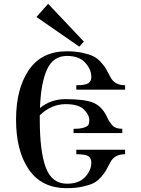

<svg xmlns="http://www.w3.org/2000/svg" viewBox="-20 -981 743 1011"><path d="M64.5 -350.6Q64.5 -513.7 131.8 -612.3Q199.2 -710.9 331.1 -710.9Q377.9 -710.9 413.6 -703.1Q449.2 -695.3 470.7 -685.1Q492.2 -674.8 510.7 -654.3Q529.3 -633.8 538.1 -618.7Q546.9 -603.5 561.5 -575.2Q583 -532.2 638.7 -532.2V-508.8H381.8V-532.2Q430.7 -532.2 445.8 -543Q460.9 -553.7 460.9 -575.2Q460.9 -616.2 428.2 -651.4Q395.5 -686.5 333 -686.5Q260.7 -686.5 228 -616.2Q195.3 -545.9 190.4 -412.1Q248 -459 324.2 -459Q426.8 -459 471.7 -439.9Q516.6 -420.9 542 -368.2Q548.8 -352.5 552.2 -347.2Q555.7 -341.8 565.4 -328.1Q575.2 -314.5 589.8 -308.6Q604.5 -302.7 624 -302.7V-280.3H367.2V-302.7Q404.3 -302.7 423.3 -309.6Q442.4 -316.4 446.3 -324.7Q450.2 -333 450.2 -348.6Q450.2 -376 421.9 -404.3Q393.6 -432.6 326.2 -432.6Q250 -432.6 189.5 -374V-349.6Q189.5 -183.6 221.2 -98.6Q252.9 -13.7 333 -13.7Q395.5 -13.7 428.2 -48.8Q460.9 -84 460.9 -125Q460.9 -147.5 445.8 -158.2Q430.7 -168.9 381.8 -168.9V-192.4H638.7V-168.9Q582 -168.9 560.5 -125Q544.9 -95.7 537.1 -82Q529.3 -68.4 510.3 -46.9Q491.2 -25.4 470.2 -15.6Q449.2 -5.9 413.6 2Q377.9 9.8 331.1 9.8Q199.2 9.8 131.8 -88.4Q64.5 -186.5 64.5 -350.6ZM171.9 -891.6 233.4 -960.9 421.9 -761.7 397.5 -735.4Z"/></svg>

Font: TriodPostnaja
Style: Medium
Weight: 500
Version: 20110805